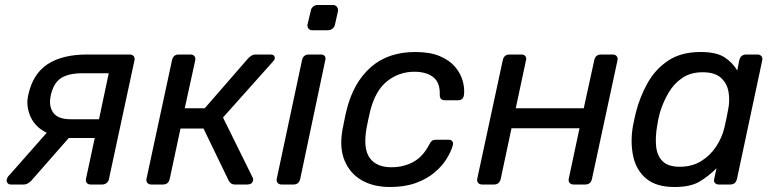

<svg xmlns="http://www.w3.org/2000/svg" viewBox="-20 -738 3102 768"><path d="M23 0Q15 0 10 -6Q5 -12 7 -20Q8 -23 10 -28Q12 -33 18 -38L167 -207Q121 -229 102 -271.5Q83 -314 93 -358Q111 -442 170 -481Q229 -520 329 -520H499Q509 -520 514.5 -513.5Q520 -507 518 -497L416 -23Q415 -13 407 -6.5Q399 0 389 0H343Q332 0 327 -6.5Q322 -13 324 -23L359 -186H255L105 -15Q99 -9 91.5 -4.5Q84 0 76 0ZM263 -261H376L415 -445H310Q254 -445 224 -425.5Q194 -406 183 -356Q174 -315 192.5 -288Q211 -261 263 -261Z M585 0Q575 0 569.5 -6.5Q564 -13 566 -23L668 -497Q673 -520 695 -520H742Q752 -520 757.5 -513.5Q763 -507 761 -497L719 -305H799L973 -505Q979 -511 986 -515.5Q993 -520 1003 -520H1062Q1080 -520 1079 -504Q1079 -500 1072 -492L872 -268L990 -29Q994 -22 992 -16Q989 0 969 0H919Q903 0 895 -15L794 -224H702L659 -23Q654 0 632 0Z M1229 -617Q1219 -617 1214 -623.5Q1209 -630 1210 -640L1223 -694Q1224 -704 1232 -711Q1240 -718 1250 -718H1312Q1322 -718 1327.5 -711Q1333 -704 1332 -694L1320 -640Q1318 -630 1310 -623.5Q1302 -617 1292 -617ZM1106 0Q1096 0 1090.5 -6.5Q1085 -13 1087 -23L1188 -497Q1193 -520 1216 -520H1264Q1274 -520 1279 -513.5Q1284 -507 1281 -497L1181 -23Q1176 0 1154 0Z M1540 10Q1473 10 1426 -17.5Q1379 -45 1358 -96.5Q1337 -148 1350 -220Q1353 -235 1358 -260Q1363 -285 1367 -300Q1394 -408 1463 -469Q1532 -530 1641 -530Q1700 -530 1739 -513.5Q1778 -497 1800 -471Q1822 -445 1830.5 -415.5Q1839 -386 1836 -360Q1834 -337 1812 -337H1760Q1739 -337 1739 -358Q1741 -407 1713.5 -429Q1686 -451 1637 -451Q1577 -451 1529.5 -414Q1482 -377 1461 -295Q1457 -279 1453 -259.5Q1449 -240 1446 -225Q1432 -143 1459 -106Q1486 -69 1546 -69Q1592 -69 1631 -89Q1670 -109 1696 -158Q1702 -170 1707.5 -174.5Q1713 -179 1724 -179H1775Q1785 -179 1789.5 -172.5Q1794 -166 1791 -156Q1784 -131 1766 -102Q1748 -73 1717.5 -47.5Q1687 -22 1643 -6Q1599 10 1540 10Z M1908 0Q1898 0 1892.5 -6.5Q1887 -13 1889 -23L1991 -497Q1996 -520 2018 -520H2066Q2076 -520 2081.5 -513.5Q2087 -507 2084 -497L2043 -305H2315L2357 -497Q2362 -520 2384 -520H2431Q2441 -520 2446.5 -513.5Q2452 -507 2450 -497L2348 -23Q2343 0 2321 0H2274Q2264 0 2258.5 -6.5Q2253 -13 2255 -23L2298 -225H2026L1983 -23Q1978 0 1956 0Z M2678 10Q2605 10 2565 -23.5Q2525 -57 2513 -112Q2501 -167 2511 -230Q2514 -246 2517 -260Q2520 -274 2524 -290Q2540 -352 2571 -407Q2602 -462 2653.5 -496Q2705 -530 2782 -530Q2846 -530 2878.5 -508.5Q2911 -487 2929 -456L2937 -497Q2943 -520 2965 -520H3010Q3020 -520 3025.5 -513.5Q3031 -507 3029 -497L2928 -23Q2923 0 2901 0H2855Q2845 0 2839.5 -6.5Q2834 -13 2837 -23L2846 -65Q2814 -33 2778 -11.5Q2742 10 2678 10ZM2699 -71Q2749 -71 2785.5 -94Q2822 -117 2845 -152.5Q2868 -188 2877 -225Q2881 -241 2885.5 -263Q2890 -285 2893 -302Q2900 -337 2894 -371Q2888 -405 2863.5 -427Q2839 -449 2790 -449Q2743 -449 2709.5 -426.5Q2676 -404 2654.5 -367.5Q2633 -331 2620 -289Q2616 -274 2613 -260Q2610 -246 2608 -231Q2601 -189 2604.5 -152.5Q2608 -116 2630 -93.5Q2652 -71 2699 -71Z"/></svg>

Font: Lubike
Style: Italic
Weight: 400
Italic angle: -12°
Foundry: Honoka55
Version: Version 1.000;July 22, 2022;FontCreator 14.0.0.2862 64-bit